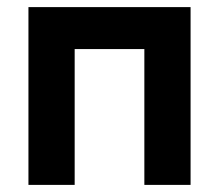

<svg xmlns="http://www.w3.org/2000/svg" viewBox="-20 -520 616 540"><path d="M60 -500H516V0H386V-382H190V0H60Z"/></svg>

Font: NT Somic Bold
Style: Regular
Weight: 700
Designer: Ravid Balaliev — lead type designer, mastering
Michael Voronin — secret advisor, marketing
Ivan Kovalenko — best boy
Foundry: NT Type
Version: Version 0.7